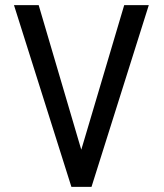

<svg xmlns="http://www.w3.org/2000/svg" viewBox="-20 -731 640 751"><path d="M259.3 0H337.9L562 -710.9H465.8L308.6 -181.2L297.9 -145.5L287.6 -180.2L131.3 -710.9H34.7Z"/></svg>

Font: RobotoMono Nerd Font
Style: Regular
Weight: 400
Monospace: yes
Designer: Google
Version: Version 3.000;Nerd Fonts 3.2.1